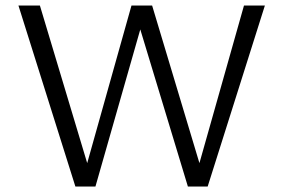

<svg xmlns="http://www.w3.org/2000/svg" viewBox="-20 -678 1029 698"><path d="M943 -658 735 0H663L490 -571L327 0H254L47 -658H125L297 -85L458 -658H533L705 -85L867 -658Z"/></svg>

Font: Ysabeau Infant
Style: Regular
Weight: 400
Designer: Christian Thalmann (Catharsis Fonts)
Version: Version 0.003